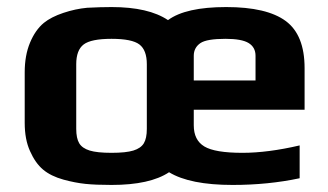

<svg xmlns="http://www.w3.org/2000/svg" viewBox="-20 -514 929 544"><path d="M160 -5Q124 -15 102 -33.5Q80 -52 65 -86Q50 -119 50 -166V-309Q50 -357 65 -393Q80 -429 104 -449Q125 -466 159.5 -477.5Q194 -489 227 -492Q265 -494 296 -494Q401 -494 456 -457Q506 -494 621 -494Q736 -494 789.5 -454.5Q843 -415 843 -321V-203H529V-159Q529 -117 559 -99Q589 -81 667 -81Q739 -81 829 -102V-9Q740 10 639 10Q518 10 459 -26Q405 10 296 10Q251 10 222 7Q193 4 160 -5ZM396 -149V-332Q396 -372 375 -388Q354 -404 296 -404Q238 -404 217 -388Q196 -372 196 -332V-149Q196 -122 204.5 -108Q213 -94 234 -87.5Q255 -81 296 -81Q337 -81 358 -87.5Q379 -94 387.5 -108Q396 -122 396 -149ZM704 -286V-356Q704 -380 684.5 -392Q665 -404 619 -404Q566 -404 548 -392Q529 -379 529 -356V-286Z"/></svg>

Font: Play
Style: Bold
Weight: 700
Designer: Jonas Hecksher (Cyrillic expansion: Cyreal)
Foundry: Jonas Hecksher, Playtype, e-types AS
Version: Version 2.101; ttfautohint (v1.5.65-e2d9)